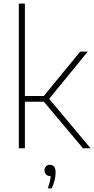

<svg xmlns="http://www.w3.org/2000/svg" viewBox="-20 -828 526 1072"><path d="M85 0V-808H119V-292H224.5L428 -540H470L254.5 -276L486 0H443.5L225 -260H119V0ZM246.5 224Q254.5 203 258.2 186.2Q262 169.5 263 155H259.5Q246 155 237.2 146Q228.5 137 228.5 123Q228.5 109.5 236.8 100.8Q245 92 257.5 92Q290.5 92 290.5 135Q290.5 153 285.2 176.8Q280 200.5 268.5 224Z"/></svg>

Font: Encode Sans Th
Style: Regular
Weight: 100
Designer: Multiple Designers
Foundry: Impallari Type
Version: Version 3.002; ttfautohint (v1.8.3) -l 8 -r 50 -G 200 -x 14 